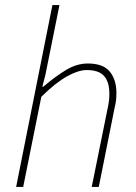

<svg xmlns="http://www.w3.org/2000/svg" viewBox="-20 -742 538 762"><path d="M44 0 188 -722H216L160 -444L148 -398H152Q200 -439 242.5 -464.5Q285 -490 328 -490Q390 -490 416 -457.5Q442 -425 442 -374Q442 -356 440.5 -343.5Q439 -331 434 -310L372 0H344L406 -306Q411 -329 412.5 -342Q414 -355 414 -370Q414 -417 393 -440.5Q372 -464 324 -464Q291 -464 246 -439Q201 -414 144 -358L72 0Z"/></svg>

Font: Source Sans Variable
Style: Italic
Weight: 200
Italic angle: -11°
Designer: Paul D. Hunt
Foundry: Adobe Systems Incorporated
Version: Version 3.006;hotconv 1.0.111;makeotfexe 2.5.65597